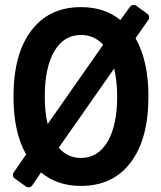

<svg xmlns="http://www.w3.org/2000/svg" viewBox="-20 -743 658 785"><path d="M40 -13.2Q34.2 -17.1 33 -24.7Q31.7 -32.2 36.1 -38.1L86.9 -111.8Q35.2 -201.2 35.2 -348.1Q35.2 -522 107.9 -617.9Q180.7 -713.9 311 -713.9Q407.7 -713.9 472.2 -661.1L511.2 -714.8Q515.6 -720.7 522.9 -722.2Q530.3 -723.6 536.1 -720.2L582 -687Q587.9 -683.6 589.4 -675.8Q590.8 -668 586.9 -662.1L534.2 -586.9Q586.9 -494.1 586.9 -348.1Q586.9 -174.8 514.4 -78.9Q441.9 17.1 311 17.1Q213.4 17.1 147.9 -38.1L111.8 15.1Q107.4 21 100.1 22.5Q92.8 23.9 86.9 20ZM220.2 -139.2Q255.9 -97.2 311 -97.2Q380.4 -97.2 419.7 -163.6Q459 -230 459 -348.1Q459 -411.1 446.8 -462.9ZM163.1 -348.1Q163.1 -284.2 174.8 -235.8L401.9 -560.1Q364.7 -600.1 311 -600.1Q241.2 -600.1 202.1 -533.7Q163.1 -467.3 163.1 -348.1Z"/></svg>

Font: Fragment Mono
Style: Bold
Weight: 700
Designer: Wei Huang based on Nimbus Sans by URW Studio, based on Helvetica by Max Miedinger.
Foundry: Wei Huang
Version: Version 1.011